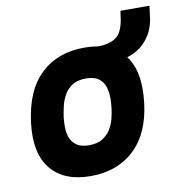

<svg xmlns="http://www.w3.org/2000/svg" viewBox="-74 -702 744 782"><g transform="rotate(-10 297.5 -311.0)"><path d="M37 -245Q53 -377 123 -443.5Q193 -510 304 -510Q414 -510 467.5 -443.5Q521 -377 505 -245Q490 -121 420 -55.5Q350 10 240 10Q130 10 76 -55.5Q22 -121 37 -245ZM255 -115Q289 -115 310.5 -128.5Q332 -142 344.5 -162.5Q357 -183 362.5 -205.5Q368 -228 370 -245Q373 -266 373 -290Q373 -314 366 -336Q359 -358 340.5 -371.5Q322 -385 288 -385Q254 -385 232.5 -371.5Q211 -358 198.5 -336Q186 -314 180.5 -290Q175 -266 172 -245Q170 -228 170 -205.5Q170 -183 177 -162.5Q184 -142 202.5 -128.5Q221 -115 255 -115ZM415 -431 358 -486 360 -505Q414 -506 439.5 -528.5Q465 -551 472 -611L475 -632H595L589 -585Q581 -521 537 -479Q493 -437 415 -431Z"/></g></svg>

Font: Haskoy ExtraBold
Style: Italic
Weight: 800
Designer: Ertekin Erdin
Foundry: Ertekin Erdin
Version: Version 2.000; ttfautohint (v1.8.4.7-5d5b)